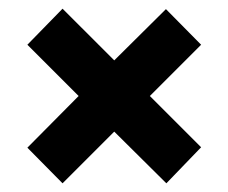

<svg xmlns="http://www.w3.org/2000/svg" viewBox="-20 -549 526 442"><path d="M124 -127 43 -209 161 -328 43 -446 124 -529 243 -410 362 -528 443 -446 325 -328 443 -210 363 -127 243 -246Z"/></svg>

Font: Bricolage Grotesque 96pt Bricolage Grotesque 48pt Regular
Style: Bold
Weight: 700
Designer: Mathieu Triay
Foundry: Atelier Triay
Version: Version 1.001; ttfautohint (v1.8.4.7-5d5b);gftools[0.9.33.de